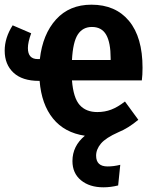

<svg xmlns="http://www.w3.org/2000/svg" viewBox="-22 -566 658 819"><path d="M583 -223H285Q291 -148 318 -118Q345 -88 393 -88Q425 -88 452.5 -98.5Q480 -109 511 -133L568 -55Q525 -19 483 -2Q429 22 408.5 46.5Q388 71 388 98Q388 144 437 144Q463 144 491 137L482 225Q450 233 419 233Q360 233 323.5 203Q287 173 287 121Q287 57 340 13Q253 0 204 -60.5Q155 -121 147 -221H144Q73 -221 35.5 -256Q-2 -291 -2 -350Q-2 -405 32 -458L111 -424Q97 -386 97 -361Q97 -314 139 -314H148Q160 -420 217 -483Q274 -546 368 -546Q471 -546 528.5 -476.5Q586 -407 586 -277Q586 -246 583 -223ZM450 -317Q450 -384 431 -417.5Q412 -451 370 -451Q331 -451 310 -419Q289 -387 285 -310H450Z"/></svg>

Font: Fira Sans Condensed SemiBold
Style: Regular
Weight: 600
Width: 3
Designer: bBox Type GmbH & Carrois Corporate GbR & Edenspiekermann AG
Foundry: bBox Type GmbH & Carrois Corporate GbR & Edenspiekermann AG
Version: Version 4.301